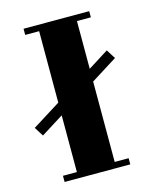

<svg xmlns="http://www.w3.org/2000/svg" viewBox="-115 -790 767 932"><g transform="rotate(-15 268.5 -324.0)"><path d="M353 -374V30H423V61H93V30H163V-255L50 -184L21 -230L163 -319V-678H93V-709H423V-678H353V-438L456 -503L485 -457Z"/></g></svg>

Font: Cafe24 ClassicType
Style: Regular
Weight: 400
Designer: Cafe24 thkim, hmlim, mnelim & 4IR
Foundry: Cafe24
Version: Version 1.000